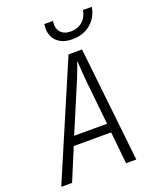

<svg xmlns="http://www.w3.org/2000/svg" viewBox="-170 -1050 940 1149"><g transform="rotate(-20 300.0 -475.0)"><path d="M17 0 329 -730H415L495 0H430L409 -204H171L86 0ZM194 -261H404L376 -528Q370 -586 368 -625Q366 -664 365 -676Q361 -664 346.5 -625Q332 -586 307 -528ZM384 -807Q315 -807 280 -846Q245 -885 255 -950H310Q303 -906 324.5 -880Q346 -854 390 -854Q434 -854 464 -880Q494 -906 501 -950H557Q547 -885 499.5 -846Q452 -807 384 -807Z"/></g></svg>

Font: JetBrains Mono NL ExtraLight
Style: Italic
Weight: 200
Italic angle: -9°
Monospace: yes
Designer: Philipp Nurullin, Konstantin Bulenkov
Foundry: JetBrains
Version: Version 2.305; ttfautohint (v1.8.4.7-5d5b)